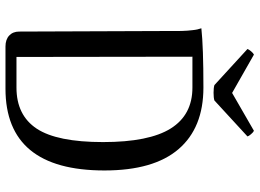

<svg xmlns="http://www.w3.org/2000/svg" viewBox="-140 -784 924 683"><g transform="rotate(90 321.5 -442.0)"><path d="M336.9 -743.2Q327.6 -740.2 309.6 -740.2Q291.5 -740.2 282.2 -743.2L153.8 -860.8Q155.3 -865.7 162.1 -873.8Q168.9 -881.8 173.8 -883.8L310.1 -806.2L444.8 -883.8Q449.7 -881.8 456.8 -873.5Q463.9 -865.2 464.8 -860.8ZM145 0Q120.1 0 106 -13.2Q91.8 -26.4 91.8 -48.8L89.8 -571.8Q89.8 -573.2 89.8 -588.6Q89.8 -604 89.8 -608.6Q89.8 -613.3 89.6 -626.7Q89.4 -640.1 88.6 -647Q87.9 -653.8 86.9 -664.3Q85.9 -674.8 84.2 -682.4Q82.5 -689.9 80.1 -696.8Q146.5 -704.1 291 -704.1Q434.1 -704.1 510 -615.7Q585.9 -527.3 585.9 -352.1Q585.9 0 294.9 0ZM182.1 -39.1H291Q389.6 -39.1 437.3 -111.3Q484.9 -183.6 484.9 -347.2Q484.9 -510.7 436.5 -587.9Q388.2 -665 291 -665H181.2Z"/></g></svg>

Font: Arima Madurai Medium
Style: Regular
Weight: 500
Designer: Joana Correia and Natanael Gama
Foundry: NDISCOVER
Version: Version 1.019;PS 001.019;hotconv 1.0.88;makeotf.lib2.5.64775